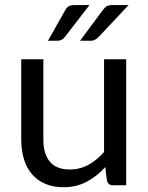

<svg xmlns="http://www.w3.org/2000/svg" viewBox="-20 -745 597 772"><path d="M487.3 -506.8Q487.3 -379.9 487.3 0Q473.6 0 433.6 0Q415 0 410.2 -18.6Q407.2 -37.1 403.3 -73.2Q370.1 -36.1 329.1 -14.6Q288.1 7.8 235.4 7.8Q193.4 7.8 162.1 -5.9Q129.9 -19.5 108.4 -44.9Q86.9 -69.3 76.2 -105.5Q65.4 -140.6 65.4 -183.6Q65.4 -229.5 65.4 -322.3Q65.4 -368.2 65.4 -506.8Q87.9 -506.8 154.3 -506.8Q154.3 -425.8 154.3 -183.6Q154.3 -126 180.7 -94.7Q207 -63.5 260.7 -63.5Q300.8 -63.5 335 -82Q369.1 -100.6 398.4 -133.8Q398.4 -257.8 398.4 -506.8Q419.9 -506.8 487.3 -506.8ZM339.8 -724.6Q315.4 -692.4 240.2 -595.7Q234.4 -587.9 227.5 -585Q219.7 -581.1 210 -581.1Q197.3 -581.1 172.9 -581.1Q189.5 -611.3 241.2 -702.1Q247.1 -713.9 255.9 -719.7Q264.6 -724.6 281.2 -724.6Q300.8 -724.6 339.8 -724.6ZM497.1 -724.6Q466.8 -692.4 376 -595.7Q368.2 -587.9 361.3 -585Q355.5 -581.1 344.7 -581.1Q331.1 -581.1 301.8 -581.1Q324.2 -611.3 391.6 -702.1Q400.4 -713.9 407.2 -718.8Q415 -724.6 431.6 -724.6Q453.1 -724.6 497.1 -724.6Z"/></svg>

Font: Lato
Style: Regular
Weight: 400
Designer: Lukasz Dziedzic with Adam Twardoch and Botio Nikoltchev
Version: Version 2.015; 2015-08-06; http://www.latofonts.com/